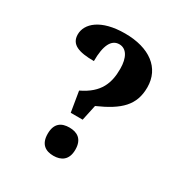

<svg xmlns="http://www.w3.org/2000/svg" viewBox="-170 -853 944 991"><g transform="rotate(30 302.0 -358.0)"><path d="M253 -229H324L344 -322C471 -378 530 -434 530 -540C530 -656 437 -724 292 -724C148 -724 82 -662 82 -598C82 -538 133 -520 223 -520C223 -613 247 -661 294 -661C337 -661 361 -619 361 -553C361 -470 338 -400 233 -350ZM286 8C331 8 369 -13 369 -76C369 -140 331 -160 286 -160C240 -160 204 -140 204 -76C204 -13 240 8 286 8Z"/></g></svg>

Font: Noto Serif Devanagari SemiCondensed ExtraBold
Style: Regular
Weight: 800
Width: 4
Designer: Universal Thirst, Indian Type Foundry and the Monotype Design Team
Foundry: Monotype Imaging Inc.
Version: Version 2.004